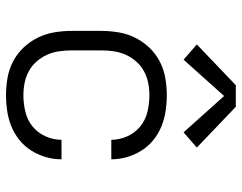

<svg xmlns="http://www.w3.org/2000/svg" viewBox="-103 -695 806 640"><g transform="rotate(90 300.0 -375.0)"><path d="M298 8Q269 8 240 3Q211 -2 185 -15.5Q159 -29 139 -50Q119 -71 106 -97Q93 -123 88 -152Q83 -181 83 -210V-310Q83 -339 88 -368Q93 -397 106 -423Q119 -449 139 -470Q159 -491 185 -504.5Q211 -518 240 -523Q269 -528 298 -528Q324 -528 350.5 -524Q377 -520 401.5 -510Q426 -500 447 -483Q468 -466 482 -443.5Q496 -421 503.5 -395.5Q511 -370 511 -343Q511 -343 511 -343Q511 -343 511 -343H446Q446 -343 446 -343Q446 -343 446 -343Q446 -370 434.5 -396Q423 -422 401.5 -439.5Q380 -457 352.5 -463.5Q325 -470 298 -470Q277 -470 256.5 -466Q236 -462 217.5 -452Q199 -442 185 -426Q171 -410 162.5 -391Q154 -372 151 -351.5Q148 -331 148 -310V-210Q148 -189 151 -168.5Q154 -148 162.5 -129Q171 -110 185 -94Q199 -78 217.5 -68Q236 -58 256.5 -54Q277 -50 298 -50Q325 -50 352.5 -56.5Q380 -63 401.5 -80.5Q423 -98 434.5 -124Q446 -150 446 -177Q446 -177 446 -177Q446 -177 446 -177H511Q511 -177 511 -177Q511 -177 511 -177Q511 -150 503.5 -124.5Q496 -99 482 -76.5Q468 -54 447 -37Q426 -20 401.5 -10Q377 0 350.5 4Q324 8 298 8ZM179 -584 128 -628 264 -758H336L472 -628L421 -584L300 -719Z"/></g></svg>

Font: Iosevka Aile Custom Light
Style: Regular
Weight: 300
Designer: Belleve Invis
Foundry: Belleve Invis
Version: Version 17.0.2; ttfautohint (v1.8.3)